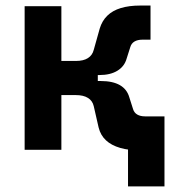

<svg xmlns="http://www.w3.org/2000/svg" viewBox="-20 -540 626 692"><path d="M261.2 -269.5 253.4 -320.3Q280.8 -320.3 296.9 -330.6Q313 -340.8 317.9 -360.4L339.4 -437Q347.7 -464.8 366.7 -483.4Q385.7 -502 415.5 -511Q445.3 -520 484.9 -520H522.5V-397H493.2Q476.1 -397 464.8 -390.4Q453.6 -383.8 449.7 -370.6L436.5 -329.1Q428.7 -300.8 403.3 -285.2Q377.9 -269.5 337.9 -269.5ZM68.8 0V-517.6H201.2V0ZM193.8 -197.3V-320.3H332.5V-197.3ZM441.4 131.8V-120.6H572.8V131.8ZM489.7 2.4Q445.8 2.4 413.6 -6.8Q381.3 -16.1 361.8 -34.4Q342.3 -52.7 335.4 -80.6L317.9 -157.2Q313.5 -176.8 297.1 -187Q280.8 -197.3 253.4 -197.3L261.2 -248H342.8Q429.7 -248 446.3 -188.5L459.5 -147Q463.4 -133.8 474.6 -127.2Q485.8 -120.6 502.9 -120.6H527.3V2.4Z"/></svg>

Font: Cascadia Code
Style: Regular
Weight: 400
Monospace: yes
Designer: Aaron Bell
Foundry: Saja Typeworks
Version: Version 2106.017